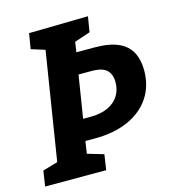

<svg xmlns="http://www.w3.org/2000/svg" viewBox="-107 -792 798 881"><g transform="rotate(-15 292.5 -352.0)"><path d="M-1 0 10 -73 99 -99 79 -78 166 -623 181 -600 98 -626 110 -699 391 -704 379 -631 289 -601 307 -625 295 -546 286 -558H381Q453 -558 495.5 -539Q538 -520 557 -484Q576 -448 576 -398Q576 -324 539.5 -269Q503 -214 435.5 -184Q368 -154 277 -154H219L234 -170L220 -78L212 -99L300 -73L289 0ZM246 -244 235 -255H281Q332 -255 366 -271Q400 -287 417.5 -315Q435 -343 435 -379Q435 -416 414.5 -436.5Q394 -457 341 -457H267L282 -469Z"/></g></svg>

Font: Bitter Thin
Style: Bold Italic
Weight: 700
Italic angle: -9°
Version: Version 3.021